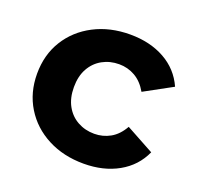

<svg xmlns="http://www.w3.org/2000/svg" viewBox="-102 -656 797 773"><g transform="rotate(20 296.0 -269.5)"><path d="M330.9 7.6Q244.2 7.6 176.3 -27.8Q108.4 -63.2 70 -125.9Q31.5 -188.6 31.5 -269.2Q31.5 -350.4 70 -412.6Q108.4 -474.7 176.3 -510.1Q244.2 -545.5 330.9 -545.5Q415.9 -545.5 479 -510.4Q542.2 -475.2 571.6 -409.5L451.5 -344Q429.7 -382 398.2 -399.9Q366.8 -417.8 329.9 -417.8Q290.5 -417.8 258.4 -400.1Q226.3 -382.3 207.8 -349.2Q189.3 -316 189.3 -269.2Q189.3 -222.3 207.8 -189Q226.3 -155.6 258.4 -137.9Q290.5 -120.1 329.9 -120.1Q366.8 -120.1 398.2 -137.7Q429.7 -155.3 451.5 -194L571.6 -128.5Q542.2 -63.3 479 -27.9Q415.9 7.6 330.9 7.6Z"/></g></svg>

Font: Montserrat Alternates Thin
Style: Regular
Weight: 100
Designer: Julieta Ulanovsky
Foundry: Julieta Ulanovsky
Version: Version 9.000